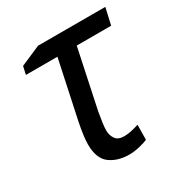

<svg xmlns="http://www.w3.org/2000/svg" viewBox="-134 -637 711 749"><g transform="rotate(-30 221.5 -263.0)"><path d="M237 10Q185 10 150.5 -15.5Q116 -41 116 -105Q116 -123 119.5 -148Q123 -173 128 -198L184 -461H42L50 -497L140 -536H443L426 -461H271L215 -196Q211 -172 208 -152Q205 -132 205 -116Q205 -94 216.5 -78Q228 -62 254 -62Q271 -62 287 -65.5Q303 -69 322 -75L321 -8Q309 -2 284 4Q259 10 237 10Z"/></g></svg>

Font: Noto Sans Display
Style: Italic
Weight: 400
Italic angle: -12°
Designer: Monotype Design Team
Foundry: Monotype Imaging Inc.
Version: Version 2.003